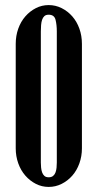

<svg xmlns="http://www.w3.org/2000/svg" viewBox="-20 -729 383 757"><path d="M42 -144V-556Q42 -588 52 -616Q62 -644 80 -664.5Q98 -685 121.5 -697Q145 -709 172 -709Q199 -709 223 -697Q247 -685 265 -664.5Q283 -644 293 -616Q303 -588 303 -556V-144Q303 -113 293 -85Q283 -57 265 -36.5Q247 -16 223 -4Q199 8 172 8Q145 8 121.5 -4Q98 -16 80 -36.5Q62 -57 52 -85Q42 -113 42 -144ZM141 -605V-88Q141 -79 142 -68.5Q143 -58 146 -49.5Q149 -41 155 -35.5Q161 -30 172 -30Q183 -30 189.5 -35.5Q196 -41 199 -49.5Q202 -58 203 -68Q204 -78 204 -88V-605Q204 -631 199 -651Q194 -671 172 -671Q161 -671 155 -665.5Q149 -660 146 -651Q143 -642 142 -630Q141 -618 141 -605Z"/></svg>

Font: Moniqa ExtBd Cond Paragraph
Style: Regular
Weight: 800
Width: 3
Designer: Rajesh Rajput
Foundry: Rajesh Rajput
Version: Version 1.000